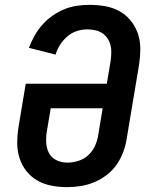

<svg xmlns="http://www.w3.org/2000/svg" viewBox="-20 -763 640 791"><path d="M257 8Q224 8 192.5 2Q161 -4 134.5 -19Q108 -34 89 -58Q70 -82 60.5 -111.5Q51 -141 51 -173.5Q51 -206 56 -238L86 -418H420L436 -513Q438 -530 438.5 -546.5Q439 -563 435 -578Q431 -593 422 -606Q413 -619 400.5 -627Q388 -635 372 -638.5Q356 -642 340 -642Q318 -642 296.5 -635Q275 -628 257.5 -613Q240 -598 227.5 -578.5Q215 -559 209 -538L99 -566Q109 -592 122.5 -616Q136 -640 154.5 -661Q173 -682 196 -698Q219 -714 244 -724.5Q269 -735 295.5 -739Q322 -743 348 -743Q381 -743 413 -737.5Q445 -732 472 -717Q499 -702 518.5 -678Q538 -654 548 -624.5Q558 -595 558 -562.5Q558 -530 553 -497L502 -192Q498 -165 488 -137.5Q478 -110 461 -85.5Q444 -61 420 -42.5Q396 -24 368.5 -12.5Q341 -1 312.5 3.5Q284 8 257 8ZM257 -93Q280 -93 303.5 -100.5Q327 -108 344.5 -124.5Q362 -141 372 -163.5Q382 -186 385 -209L403 -317H189L173 -222Q169 -198 170.5 -174.5Q172 -151 182 -132Q192 -113 212.5 -103Q233 -93 257 -93Z"/></svg>

Font: Iosevka Extended
Style: Bold Italic
Weight: 700
Width: 7
Italic angle: -9°
Monospace: yes
Designer: Belleve Invis
Foundry: Belleve Invis
Version: Version 32.5.0; ttfautohint (v1.8.4)